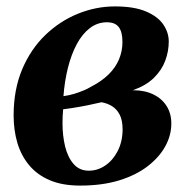

<svg xmlns="http://www.w3.org/2000/svg" viewBox="-20 -568 590 599"><path d="M230 11Q174.5 11 135.2 -5.8Q96 -22.5 71 -52.5Q46 -82.5 34.2 -122.2Q22.5 -162 22.5 -207.5Q22.5 -288.5 49.2 -351.8Q76 -415 121.5 -458.8Q167 -502.5 223.2 -525.2Q279.5 -548 338.5 -548Q398.5 -548 435.5 -532.2Q472.5 -516.5 489.5 -491.5Q506.5 -466.5 506.5 -438.5Q506.5 -408 495.5 -378.5Q484.5 -349 460 -325Q435.5 -301 394.5 -286.5Q431.5 -286.5 458.2 -273.5Q485 -260.5 499.8 -237.2Q514.5 -214 514.5 -182.5Q514.5 -146 495.8 -111.8Q477 -77.5 440.8 -49.5Q404.5 -21.5 351.5 -5.2Q298.5 11 230 11ZM257 -35.5Q284.5 -35.5 308.2 -51.5Q332 -67.5 347 -96.5Q362 -125.5 362.5 -163Q362.5 -192.5 353.5 -210Q344.5 -227.5 329.5 -236.8Q314.5 -246 296.5 -249Q287 -247 276 -244.5Q265 -242 253.2 -239.5Q241.5 -237 229.5 -235Q217 -233 204 -230.8Q191 -228.5 177 -227Q176 -217.5 175.5 -206Q175 -194.5 175 -183.5Q175 -144.5 183.2 -110.8Q191.5 -77 209.8 -56.2Q228 -35.5 257 -35.5ZM178 -268Q195.5 -270.5 211.2 -275.2Q227 -280 240.8 -285.8Q254.5 -291.5 265 -298Q297 -314.5 318.5 -335.5Q340 -356.5 351 -382.2Q362 -408 362 -437Q362 -468.5 350.5 -483.5Q339 -498.5 313.5 -498.5Q284 -498.5 260.2 -480.2Q236.5 -462 219.5 -430.2Q202.5 -398.5 192 -356.8Q181.5 -315 178 -268Z"/></svg>

Font: Merriweather 72pt ExtraBold
Style: Italic
Weight: 800
Italic angle: -7.8°
Version: Version 2.101